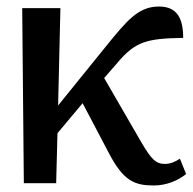

<svg xmlns="http://www.w3.org/2000/svg" viewBox="-20 -561 590 588"><path d="M53 0H152L156 -153L233 -245L313 -93C358 -6 393 7 451 7C490 7 525 -8 550 -28L531 -75C516 -65 501 -59 485 -59C457 -59 443 -74 413 -125L299 -322L339 -368C395 -435 431 -443 541 -445C541 -504 523 -541 467 -541C404 -541 370 -500 302 -416L158 -238L165 -536H48Z"/></svg>

Font: Noto Serif Medium
Style: Regular
Weight: 500
Designer: Monotype Design Team
Foundry: Monotype Imaging Inc.
Version: Version 2.013